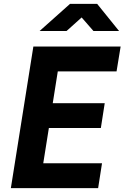

<svg xmlns="http://www.w3.org/2000/svg" viewBox="-20 -970 642 990"><path d="M36 0 152 -730H602L581 -602H278L252 -438H520L500 -310H232L203 -128H506L486 0ZM184 -810 341 -950H481L594 -810H462L401 -880L323 -810Z"/></svg>

Font: JetBrains Mono ExtraBold
Style: Italic
Weight: 800
Italic angle: -9°
Monospace: yes
Designer: Philipp Nurullin, Konstantin Bulenkov
Foundry: JetBrains
Version: Version 2.305; ttfautohint (v1.8.4.7-5d5b)